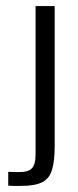

<svg xmlns="http://www.w3.org/2000/svg" viewBox="-20 -611 258 632"><path d="M47.6 1Q38.9 1 27.7 1Q16.6 1 7.1 0V-45.3L40.4 -44.6Q71.5 -43.9 84.3 -56.3Q97.1 -68.6 97.1 -103.3V-591H160V-129.8Q160 -80.3 151.1 -51.4Q142.2 -22.4 118 -10.7Q93.8 1 47.6 1Z"/></svg>

Font: Alumni Sans Thin
Style: Regular
Weight: 100
Designer: Robert E. Leuschke
Foundry: Robert E. Leuschke
Version: Version 1.018